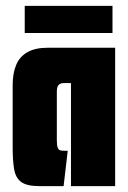

<svg xmlns="http://www.w3.org/2000/svg" viewBox="-20 -632 436 652"><path d="M113 0Q71 0 52 -14Q33 -28 28 -57.5Q23 -87 23 -133V-343Q23 -382 34.5 -410.5Q46 -439 72.5 -454.5Q99 -470 144 -470H371V0H221V-350H197Q189 -350 183.5 -347Q178 -344 175.5 -338Q173 -332 173 -322V-155Q173 -138 176 -130.5Q179 -123 184.5 -121.5Q190 -120 199 -120H210L196 0ZM64 -520V-612H362V-520Z"/></svg>

Font: Smooch Sans Thin Black
Style: Regular
Weight: 900
Version: Version 1.010